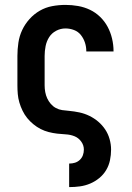

<svg xmlns="http://www.w3.org/2000/svg" viewBox="-20 -548 540 783"><path d="M262 215V119H263Q275 119 286 115.5Q297 112 305.5 104Q314 96 318 85Q322 74 322 62Q322 44 311 29Q300 14 283.5 7.5Q267 1 249 0Q231 -1 213.5 -3Q196 -5 178.5 -9.5Q161 -14 145.5 -22Q130 -30 116 -41.5Q102 -53 91 -66.5Q80 -80 72 -96.5Q64 -113 59 -130Q54 -147 52.5 -164.5Q51 -182 51 -200V-320Q51 -347 55 -374Q59 -401 70.5 -425.5Q82 -450 100.5 -470.5Q119 -491 142.5 -504.5Q166 -518 193 -523Q220 -528 247 -528Q273 -528 298.5 -523.5Q324 -519 347 -508Q370 -497 388.5 -479Q407 -461 419 -438.5Q431 -416 437 -390.5Q443 -365 443 -340V-338H332V-339Q332 -357 326.5 -374Q321 -391 310 -405Q299 -419 282 -425.5Q265 -432 247 -432Q227 -432 209 -422.5Q191 -413 180.5 -396.5Q170 -380 166 -360Q162 -340 162 -320V-200Q162 -186 164.5 -172.5Q167 -159 172.5 -147Q178 -135 187 -124.5Q196 -114 208 -107.5Q220 -101 233.5 -99Q247 -97 261 -96Q283 -94 304 -89.5Q325 -85 344.5 -75.5Q364 -66 380.5 -52Q397 -38 409 -20Q421 -2 427 19.5Q433 41 433 62Q433 84 428.5 105.5Q424 127 413 145.5Q402 164 385 178Q368 192 348 200.5Q328 209 306.5 212Q285 215 263 215Z"/></svg>

Font: Iosevka Algr
Style: Bold
Weight: 700
Monospace: yes
Designer: Belleve Invis
Foundry: Belleve Invis
Version: Version 26.0.2; ttfautohint (v1.8.3)